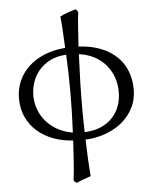

<svg xmlns="http://www.w3.org/2000/svg" viewBox="-60 -717 801 1003"><g transform="rotate(-5 340.5 -215.0)"><path d="M372.6 -472.2Q441.4 -468.3 491.7 -447.5Q542 -426.8 575 -393.8Q607.9 -360.8 624 -318.4Q640.1 -275.9 640.6 -228.5Q641.1 -172.4 618.7 -128.2Q596.2 -84 558.1 -52.7Q520 -21.5 470.2 -4.2Q420.4 13.2 367.2 15.6Q367.7 37.6 368.7 64.9Q369.6 92.3 371.1 119.1Q372.6 146 374 169.7Q375.5 193.4 377 208Q358.4 214.8 339.1 221.4Q319.8 228 301.3 236.3Q295.9 233.4 293.5 230.5L286.1 222.7Q291.5 181.6 295.2 127Q298.8 72.3 302.2 14.6Q246.6 11.2 198.5 -6.8Q150.4 -24.9 115 -55.9Q79.6 -86.9 59.3 -130.6Q39.1 -174.3 39.1 -229Q39.1 -276.9 57.1 -318.8Q75.2 -360.8 109.1 -393.1Q143.1 -425.3 192.1 -445.8Q241.2 -466.3 302.7 -471.2Q301.8 -488.8 300.5 -511.2Q299.3 -533.7 298.1 -556.6Q296.9 -579.6 295.2 -600.8Q293.5 -622.1 292 -636.7Q313.5 -647.5 335 -654.8Q356.4 -662.1 374 -667.5Q377.9 -664.6 381.8 -659.4Q385.7 -654.3 386.7 -650.9Q384.3 -633.3 382.3 -611.8Q380.4 -590.3 378.9 -566.7Q377.4 -543 375.7 -518.8Q374 -494.6 372.6 -472.2ZM561.5 -216.3Q561.5 -262.2 546.9 -299.8Q532.2 -337.4 506.6 -365.2Q481 -393.1 446 -410.2Q411.1 -427.2 371.1 -432.1Q367.7 -359.9 365.7 -286.1Q363.8 -212.4 363.8 -140.6Q363.8 -110.4 364.5 -81.3Q365.2 -52.2 365.7 -23.9Q414.1 -25.4 450.7 -41.3Q487.3 -57.1 512 -83.5Q536.6 -109.9 549.1 -144Q561.5 -178.2 561.5 -216.3ZM304.7 -435.1Q254.9 -432.6 219 -413.8Q183.1 -395 159.9 -366.9Q136.7 -338.9 126 -304.7Q115.2 -270.5 115.2 -236.8Q115.2 -199.2 128.2 -164.3Q141.1 -129.4 165.3 -101.3Q189.5 -73.2 224.6 -53.7Q259.8 -34.2 304.2 -26.9Q306.6 -79.1 308.1 -132.3Q309.6 -185.5 309.6 -239.7Q309.6 -289.6 308.3 -338.4Q307.1 -387.2 304.7 -435.1Z"/></g></svg>

Font: Gentium Plus
Style: Regular
Weight: 400
Designer: J. Victor Gaultney, Annie Olsen, Iska Routamaa
Foundry: SIL International
Version: Version 1.510